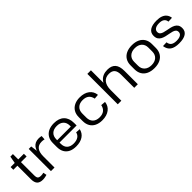

<svg xmlns="http://www.w3.org/2000/svg" viewBox="270 -2017 3303 3303"><g transform="rotate(-45 1921.5 -366.0)"><path d="M260 8Q185 8 151 -29Q117 -66 117 -144V-533L142 -670H204V-153Q204 -102 221.5 -83Q239 -64 285 -64Q300 -64 315.5 -66Q331 -68 346 -73L359 -9Q344 -5 327.5 -1Q311 3 293.5 5.5Q276 8 260 8ZM18 -540H341V-474H18Z M459 -540H519L546 -341V0H459ZM519 -296Q519 -420 567.5 -484Q616 -548 707 -548Q723 -548 740 -546Q757 -544 773 -540L768 -464Q738 -472 703 -472Q625 -472 585.5 -422Q546 -372 546 -271Z M1069 8Q991 8 936.5 -18.5Q882 -45 853 -96.5Q824 -148 824 -221V-319Q824 -390 854.5 -441.5Q885 -493 941.5 -520.5Q998 -548 1077 -548Q1197 -548 1262 -484.5Q1327 -421 1327 -304V-243H894V-300H1257L1243 -277V-324Q1243 -397 1199 -438Q1155 -479 1079 -479Q999 -479 955 -437Q911 -395 911 -319V-213Q911 -138 953.5 -98Q996 -58 1073 -58Q1142 -58 1184.5 -86Q1227 -114 1237 -165L1320 -160Q1302 -79 1236.5 -35.5Q1171 8 1069 8Z M1704 8Q1627 8 1570.5 -19.5Q1514 -47 1484 -99Q1454 -151 1454 -222V-318Q1454 -389 1484.5 -440.5Q1515 -492 1571.5 -520Q1628 -548 1704 -548Q1814 -548 1882 -496.5Q1950 -445 1959 -356L1874 -349Q1862 -413 1820.5 -446Q1779 -479 1707 -479Q1630 -479 1585.5 -436Q1541 -393 1541 -318V-222Q1541 -146 1585 -103.5Q1629 -61 1707 -61Q1778 -61 1820 -94.5Q1862 -128 1874 -191L1959 -184Q1950 -96 1882 -44Q1814 8 1704 8Z M2486 -319Q2486 -402 2452 -440.5Q2418 -479 2346 -479Q2262 -479 2217 -422Q2172 -365 2172 -257L2133 -188L2134 -254Q2134 -396 2197 -472Q2260 -548 2378 -548Q2477 -548 2525 -493.5Q2573 -439 2573 -325V0H2486ZM2085 -740H2172V-362V0H2085Z M2974 8Q2893 8 2834.5 -19.5Q2776 -47 2745 -99Q2714 -151 2714 -222V-318Q2714 -389 2745.5 -440.5Q2777 -492 2835.5 -520Q2894 -548 2974 -548Q3055 -548 3113 -520.5Q3171 -493 3202.5 -441Q3234 -389 3234 -318V-222Q3234 -151 3202.5 -99Q3171 -47 3113 -19.5Q3055 8 2974 8ZM2974 -64Q3054 -64 3100.5 -106.5Q3147 -149 3147 -223V-317Q3147 -391 3100.5 -433.5Q3054 -476 2974 -476Q2895 -476 2848 -433Q2801 -390 2801 -317V-223Q2801 -150 2848 -107Q2895 -64 2974 -64Z M3575 7Q3468 7 3411.5 -33Q3355 -73 3343 -158L3432 -161Q3438 -107 3473 -81.5Q3508 -56 3574 -56Q3638 -56 3672.5 -77.5Q3707 -99 3707 -139Q3707 -171 3687.5 -189Q3668 -207 3636.5 -216Q3605 -225 3567.5 -231.5Q3530 -238 3492.5 -247Q3455 -256 3423.5 -272.5Q3392 -289 3372.5 -318.5Q3353 -348 3353 -397Q3353 -471 3409.5 -509.5Q3466 -548 3575 -548Q3642 -548 3688.5 -530.5Q3735 -513 3762.5 -478.5Q3790 -444 3797 -393L3707 -389Q3703 -436 3670 -460.5Q3637 -485 3577 -485Q3513 -485 3478.5 -462.5Q3444 -440 3444 -399Q3444 -366 3463.5 -348Q3483 -330 3514.5 -320.5Q3546 -311 3583.5 -304.5Q3621 -298 3659 -289Q3697 -280 3728.5 -263.5Q3760 -247 3779 -218Q3798 -189 3798 -140Q3798 -68 3741.5 -30.5Q3685 7 3575 7Z"/></g></svg>

Font: Pathway Extreme
Style: Regular
Weight: 400
Designer: Eduardo Rodriguez Tunni
Foundry: Eduardo Rodriguez Tunni
Version: Version 1.001;gftools[0.9.26]